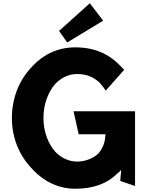

<svg xmlns="http://www.w3.org/2000/svg" viewBox="-20 -1138 908 1180"><path d="M393 -877 614 -1011 532 -1118 343 -948ZM432 -454 463 -315 464 -313H629L627 -301C625 -260 610 -225 587 -198V-197C553 -163 502 -145 453 -145C403 -145 356 -168 321 -204L319 -206C276 -255 247 -329 247 -412C247 -497 275 -571 320 -623L321 -624C358 -661 402 -683 453 -683C507 -683 554 -668 596 -626L597 -624C608 -612 618 -599 630 -581L743 -709C737 -715 730 -723 723 -730L716 -737C650 -805 563 -847 442 -847C338 -847 249 -805 182 -734L175 -726C99 -648 53 -536 53 -412C53 -290 100 -180 176 -102L183 -94C251 -22 341 22 442 22C550 22 639 -8 703 -74H704L725 -93L719 -28L722 -25L810 5V-453L809 -454Z"/></svg>

Font: Hussar Woodtype
Style: SeBd
Weight: 900
Foundry: Cannot Into Space Fonts
Version: Version 1.07